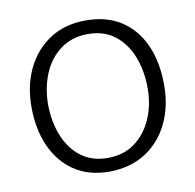

<svg xmlns="http://www.w3.org/2000/svg" viewBox="-64 -563 652 641"><g transform="rotate(-10 262.5 -242.5)"><path d="M259 13Q187 13 138 -20.5Q89 -54 63.5 -112Q38 -170 38 -245Q38 -317 65.5 -374Q93 -431 144 -464.5Q195 -498 266 -498Q338 -498 387 -465.5Q436 -433 461.5 -375.5Q487 -318 487 -240Q487 -168 459.5 -111Q432 -54 381 -21Q330 12 259 13ZM260 -33Q314 -33 352 -61Q390 -89 410.5 -136Q431 -183 431 -239Q431 -299 412 -347Q393 -395 356.5 -423.5Q320 -452 265 -452Q212 -452 173.5 -424Q135 -396 115 -349.5Q95 -303 94 -246Q94 -187 113 -138.5Q132 -90 169 -61.5Q206 -33 260 -33Z"/></g></svg>

Font: Catamaran ExtraLight
Style: Regular
Weight: 250
Designer: Pria Ravichandran
Version: Version 2.000